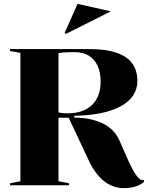

<svg xmlns="http://www.w3.org/2000/svg" viewBox="-20 -963 773 998"><path d="M626 15Q588 15 555.5 0Q523 -15 496.5 -44Q470 -73 449 -113Q427 -159 398.5 -220Q370 -281 337 -351H284V-21L339 -10V0H32V-10L86 -21V-688L32 -698V-708H443Q526 -708 582 -690Q638 -672 666 -635Q694 -598 694 -543Q694 -487 656 -447Q618 -407 544.5 -385Q471 -363 366 -361V-352Q414 -351 452.5 -342.5Q491 -334 521 -318Q551 -302 572 -278Q593 -254 606 -221Q630 -165 648.5 -124.5Q667 -84 682 -61Q697 -38 706 -33Q717 -25 728 -27V-17Q713 -4 694 3Q675 10 657.5 12.5Q640 15 626 15ZM332 -374Q373 -374 404.5 -385Q436 -396 458 -417Q480 -438 491.5 -468.5Q503 -499 503 -538Q503 -588 487 -622Q471 -656 441 -674Q411 -692 367 -692Q342 -692 322.5 -691Q303 -690 284 -687V-379Q294 -376 305 -375Q316 -374 332 -374ZM323 -787 316 -792 383 -943 556 -904Z"/></svg>

Font: Kalnia SemiBold
Style: Regular
Weight: 600
Designer: Frida Medrano
Foundry: Frida Medrano
Version: Version 1.105